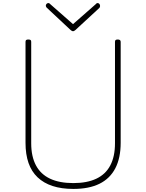

<svg xmlns="http://www.w3.org/2000/svg" viewBox="-20 -1210 951 1249"><path d="M457 19Q380 19 322 0Q264 -19 224.5 -56.5Q185 -94 165.5 -150Q146 -206 146 -281V-938Q146 -946 150 -949.5Q154 -953 164 -953Q175 -953 179 -949.5Q183 -946 183 -938V-278Q183 -192 214 -134Q245 -76 306 -47.5Q367 -19 457 -19Q546 -19 606.5 -47.5Q667 -76 697.5 -134Q728 -192 728 -278V-938Q728 -946 732 -949.5Q736 -953 746 -953Q765 -953 765 -938V-281Q765 -182 730 -115Q695 -48 627 -14.5Q559 19 457 19ZM615 -1190Q622 -1190 626.5 -1184.5Q631 -1179 631 -1171Q631 -1168 630 -1165.5Q629 -1163 627 -1159L471 -1015Q466 -1011 462.5 -1009Q459 -1007 455 -1007Q451 -1007 447.5 -1009Q444 -1011 439 -1015L283 -1161Q281 -1164 279.5 -1167Q278 -1170 278 -1172Q278 -1180 283 -1185Q288 -1190 294 -1190Q299 -1190 301.5 -1188Q304 -1186 307 -1183L455 -1053L603 -1183Q605 -1186 608 -1188Q611 -1190 615 -1190Z"/></svg>

Font: Playwrite US Modern Thin
Style: Regular
Weight: 250
Designer: Veronika Burian, José Scaglione
Foundry: TypeTogether
Version: Version 1.003